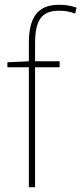

<svg xmlns="http://www.w3.org/2000/svg" viewBox="-20 -785 341 805"><path d="M230 -503V-528H127V-601C127 -701 154 -740 228 -740C249 -740 274 -737 295 -728L301 -753C280 -760 258 -765 228 -765C136 -765 101 -710 101 -604V-528L11 -524V-503H101V0H127V-503Z"/></svg>

Font: Noto Sans Sinhala UI SemiCondensed Thin
Style: Regular
Weight: 100
Width: 4
Designer: Jelle Bosma - Monotype Design Team
Foundry: Monotype Imaging Inc.
Version: Version 2.006